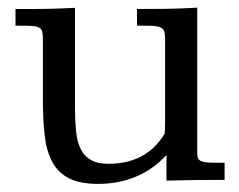

<svg xmlns="http://www.w3.org/2000/svg" viewBox="-20 -459 611 490"><path d="M230.5 10.3Q184.1 10.3 156.2 -3.9Q128.4 -18.1 113.5 -45.7Q98.6 -73.2 94 -113.5Q89.4 -153.8 89.4 -206.1V-360.8Q89.4 -373 87.2 -379.9Q85 -386.7 77.6 -389.6Q70.3 -392.6 56.4 -393.1Q42.5 -393.6 19.5 -393.6V-436Q41 -436 59.6 -436Q78.1 -436 95.9 -436.3Q113.8 -436.5 132.1 -437.3Q150.4 -438 171.4 -439V-181.2Q171.4 -150.4 174.1 -124Q176.8 -97.7 185.8 -79.1Q194.8 -60.5 211.7 -50.8Q228.5 -41 256.8 -41Q283.2 -41 305.4 -46.6Q327.6 -52.2 345.7 -62.7Q363.8 -73.2 377.4 -87.9Q391.1 -102.5 400.4 -118.2Q401.4 -136.2 401.4 -154.1Q401.4 -171.9 401.4 -190.4V-358.4Q401.4 -371.6 399.2 -378.7Q397 -385.7 389.4 -389.2Q381.8 -392.6 367.7 -393.1Q353.5 -393.6 329.6 -393.6V-436Q366.7 -436 405.5 -436.5Q444.3 -437 483.4 -439.5V-68.4Q483.4 -59.6 485.8 -54.4Q488.3 -49.3 495.8 -46.9Q503.4 -44.4 517.1 -43.9Q530.8 -43.5 553.2 -43.5V0Q509.3 0 473.6 0.5Q438 1 404.8 2V-63.5Q371.1 -26.4 326.7 -8.1Q282.2 10.3 230.5 10.3Z"/></svg>

Font: Kameron
Style: Regular
Weight: 400
Version: Version 1.000